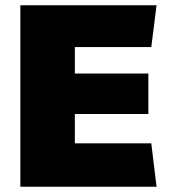

<svg xmlns="http://www.w3.org/2000/svg" viewBox="-20 -706 640 726"><path d="M572 -686 552 -528H263V-428H541V-275H263V-164H552L572 0H57V-686Z"/></svg>

Font: Chivo Black
Style: Regular
Weight: 900
Designer: Hector Gatti
Foundry: Omnibus-Type
Version: Version 1.007